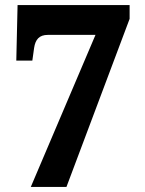

<svg xmlns="http://www.w3.org/2000/svg" viewBox="-20 -734 568 754"><path d="M101 0H241L489 -660V-714H49L44 -496H107L114 -546C119 -579 134 -597 168 -597H355Z"/></svg>

Font: Noto Serif Hebrew SemiCondensed ExtraBold
Style: Regular
Weight: 800
Width: 4
Designer: Monotype Design Team
Foundry: Monotype Imaging Inc.
Version: Version 2.004